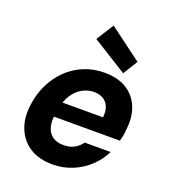

<svg xmlns="http://www.w3.org/2000/svg" viewBox="-142 -880 889 998"><g transform="rotate(20 302.5 -381.5)"><path d="M262 12Q188 12 137.5 -19.5Q87 -51 63.5 -108Q40 -165 50 -240Q58 -302 83.5 -354.5Q109 -407 149.5 -446.5Q190 -486 242.5 -507.5Q295 -529 356 -529Q431 -529 480 -497.5Q529 -466 550 -411Q571 -356 561 -286Q561 -271 557.5 -255Q554 -239 550 -224H146L161 -308H426Q430 -343 420 -367Q410 -391 389 -403.5Q368 -416 338 -416Q305 -416 274.5 -399.5Q244 -383 222.5 -350.5Q201 -318 192 -268L187 -239Q180 -198 188.5 -167Q197 -136 220.5 -119Q244 -102 280 -102Q318 -102 342 -116Q366 -130 382 -152H525Q503 -106 463.5 -68.5Q424 -31 372.5 -9.5Q321 12 262 12ZM446 -559 254 -679 315 -775 496 -640Z"/></g></svg>

Font: DM Sans 11pt ExtraBold
Style: Italic
Weight: 800
Italic angle: -10°
Version: Version 4.004;gftools[0.9.30]